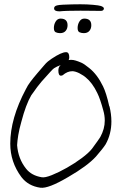

<svg xmlns="http://www.w3.org/2000/svg" viewBox="-20 -892 550 898"><path d="M169 -14Q112 -22 80 -64Q28 -134 28 -220Q28 -338 101 -475Q109 -492 123 -510.5Q137 -529 155 -550L186 -586Q195 -597 204 -604.5Q213 -612 221 -617Q267 -648 289 -648Q304 -648 304 -624Q304 -617 301 -611Q305 -612 308 -612Q311 -612 315 -612Q330 -612 360 -599Q374 -593 397 -574Q435 -544 462 -488Q469 -474 476.5 -450.5Q484 -427 491 -395H492Q501 -358 501 -324Q501 -265 474 -217Q462 -198 429 -160Q389 -116 299 -64Q206 -9 169 -14ZM175 -63Q190 -60 222.5 -73Q255 -86 293 -107.5Q331 -129 363 -153Q395 -177 410 -196Q427 -219 436.5 -232.5Q446 -246 449 -251Q470 -289 470 -328Q470 -352 463 -376Q456 -402 449 -422.5Q442 -443 435 -457Q412 -505 381 -530Q374 -537 350 -550Q331 -559 318 -559Q295 -559 273 -540L270 -539Q269 -539 268 -538.5Q267 -538 265 -538Q253 -538 253 -562Q253 -577 261 -585Q262 -586 263 -586.5Q264 -587 265 -588Q245 -581 233 -573Q229 -571 214.5 -555Q200 -539 174 -510Q166 -501 154 -485Q142 -469 126 -446Q101 -403 80 -323Q70 -288 65.5 -260.5Q61 -233 60 -213Q65 -149 102 -103Q127 -71 175 -63ZM372 -737Q361 -737 352 -741Q343 -745 343 -761Q343 -778 351.5 -791.5Q360 -805 374 -805Q407 -805 407 -774Q407 -758 398 -747.5Q389 -737 372 -737ZM261 -737Q250 -737 241 -741Q232 -745 232 -761Q232 -778 240.5 -791.5Q249 -805 263 -805Q296 -805 296 -774Q296 -758 287 -747.5Q278 -737 261 -737ZM257 -839Q233 -839 233 -853Q233 -864 248 -867Q255 -869 274.5 -870Q294 -871 316.5 -871.5Q339 -872 356 -872Q387 -872 415 -869.5Q443 -867 452 -864Q466 -859 466 -852Q466 -848 462.5 -844.5Q459 -841 452 -841Q436 -841 414.5 -841.5Q393 -842 356 -842Q286 -842 260 -839Z"/></svg>

Font: Square Peg
Style: Regular
Weight: 400
Designer: Robert E. Leuschke
Foundry: Robert E. Leuschke
Version: Version 1.010; ttfautohint (v1.8.4.7-5d5b)